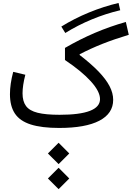

<svg xmlns="http://www.w3.org/2000/svg" viewBox="-20 -873 899 1310"><path d="M306.9 174.1 379.9 246.8 452.6 174.1 379.9 101.1ZM306.9 344.7 379.9 417.5 452.6 344.7 379.9 271.7ZM788.8 -852.8Q687.3 -828.9 587 -787.7Q486.8 -746.6 398.4 -691.7L425.5 -647.9Q510.3 -700.9 606.7 -740.7Q703.1 -780.5 800.3 -803.2ZM70.1 -382.8Q47.9 -299.3 47.9 -230.5Q47.9 -148.7 81.9 -97.9Q116 -47.1 190.1 -23.6Q264.2 0 383.5 0Q563.2 0 657.7 -49.3Q752.2 -98.6 752.2 -191.9Q752.2 -237.8 727.4 -285.4Q702.6 -333 652 -385.5Q601.3 -438 523.4 -497.8V-502.7Q598.1 -541.7 679.4 -573.9Q760.7 -606 858.6 -635.5L838.6 -723.1Q730.2 -692.6 627 -648.6Q523.7 -604.5 423.3 -546.1V-463.4Q537.6 -387 600 -317.9Q662.4 -248.8 662.4 -196.8Q662.4 -143.3 593.4 -116.6Q524.4 -89.8 386.5 -89.8Q292 -89.8 236.7 -103.6Q181.4 -117.4 157.6 -149.5Q133.8 -181.6 133.8 -236.1Q133.8 -289.1 152.8 -363Z"/></svg>

Font: Estedad-FD-VF Thin
Style: Regular
Weight: 100
Designer: Amin Abedi
Version: Version 5.0